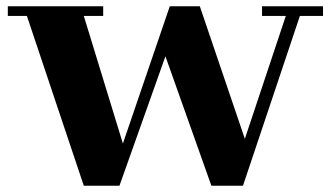

<svg xmlns="http://www.w3.org/2000/svg" viewBox="-20 -523 1058 614"><path d="M509 -343 362 71H248L66 -472H5V-503H310V-472H248L373 -64L523 -503H619L763 -79L894 -472H818V-503H1013V-472H939L757 71H656Z"/></svg>

Font: Cafe24 ClassicType
Style: Regular
Weight: 400
Designer: Cafe24 thkim, hmlim, mnelim & 4IR
Foundry: Cafe24
Version: Version 1.000